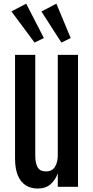

<svg xmlns="http://www.w3.org/2000/svg" viewBox="-20 -1037 519 1066"><path d="M189 9.8Q151.9 9.8 123.5 -7.8Q95.2 -25.4 79.3 -62.5Q63.5 -99.6 63.5 -158.2V-732.4H175.8V-172.9Q175.8 -130.9 189 -108.2Q202.1 -85.4 234.9 -85.4Q270 -85.4 285.4 -111.3Q300.8 -137.2 300.8 -173.8V-732.4H413.1V0H300.8V-75.2Q288.6 -40 261.7 -15.1Q234.9 9.8 189 9.8ZM171.9 -800.8 43.5 -973.6 125.5 -1016.6 223.6 -825.7ZM320.8 -800.8 210 -973.1 293 -1016.6 372.6 -825.7Z"/></svg>

Font: Antonio SemiBold
Style: Regular
Weight: 600
Designer: Vernon Adams
Foundry: Vernon Adams
Version: Version 1.002